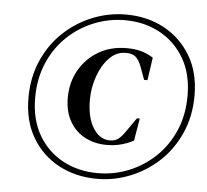

<svg xmlns="http://www.w3.org/2000/svg" viewBox="-51 -732 868 804"><g transform="rotate(5 383.5 -330.0)"><path d="M385 18Q297 18 225.5 -19.5Q154 -57 112 -127.5Q70 -198 70 -295Q70 -382 101.5 -453Q133 -524 186.5 -574Q240 -624 307.5 -651Q375 -678 447 -678Q536 -678 607 -640Q678 -602 720 -532Q762 -462 762 -365Q762 -278 730.5 -207Q699 -136 645.5 -86Q592 -36 524.5 -9Q457 18 385 18ZM386 -6Q454 -6 516 -31Q578 -56 627 -102.5Q676 -149 704.5 -214.5Q733 -280 733 -362Q733 -453 695 -518Q657 -583 592 -618.5Q527 -654 445 -654Q378 -654 315.5 -629Q253 -604 204 -557.5Q155 -511 126.5 -445Q98 -379 98 -298Q98 -207 136 -141.5Q174 -76 239.5 -41Q305 -6 386 -6ZM412 -127Q362 -127 321.5 -148.5Q281 -170 257.5 -211Q234 -252 234 -310Q234 -373 262.5 -424.5Q291 -476 342.5 -507Q394 -538 462 -538Q494 -538 520 -531.5Q546 -525 574 -508L560 -412H546L526 -466Q516 -493 502 -505.5Q488 -518 460 -518Q420 -518 390 -486.5Q360 -455 343.5 -407Q327 -359 327 -309Q327 -235 354.5 -191Q382 -147 425 -147Q446 -147 460 -157.5Q474 -168 489 -190L530 -249H542L526 -155Q504 -143 475.5 -135Q447 -127 412 -127Z"/></g></svg>

Font: DM Serif Display
Style: Italic
Weight: 400
Italic angle: -12°
Designer: Colophon Foundry, Frank Grießhammer
Foundry: Colophon Foundry
Version: Version 5.100; ttfautohint (v1.8.2)